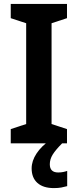

<svg xmlns="http://www.w3.org/2000/svg" viewBox="-20 -734 399 983"><path d="M323 0H35V-73L114 -99V-615L35 -641V-714H323V-641L244 -615V-99L323 -73ZM235 107Q235 149 278 149Q292 149 304 146.5Q316 144 324 141V219Q310 223 294 226Q278 229 256 229Q201 229 171.5 202.5Q142 176 142 128Q142 90 167 52Q192 14 238 -18L298 0Q265 33 250 57Q235 81 235 107Z"/></svg>

Font: Noto Sans Bengali SemiCondensed SemiBold
Style: Regular
Weight: 600
Width: 4
Designer: Joana Ranito - Universal Thirst; Jelle Bosma - Monotype Design Team
Foundry: Universal Thirst ehf.
Version: Version 3.000; ttfautohint (v1.8.4.7-5d5b)